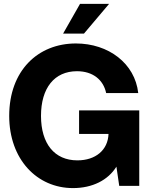

<svg xmlns="http://www.w3.org/2000/svg" viewBox="-20 -965 790 997"><path d="M358.9 11.7C460 11.7 541 -29.3 584.5 -99.6L599.1 0H703.1V-391.6H390.6V-269.5H543.5C540.5 -185.5 476.1 -132.3 381.8 -132.3C262.7 -132.3 192.9 -219.2 192.9 -363.3C192.9 -507.8 262.2 -595.2 379.9 -595.2C461.9 -595.2 516.6 -550.8 531.2 -481.9H697.8C680.7 -635.7 543.5 -739.3 374 -739.3C177.2 -739.3 27.8 -598.6 27.8 -363.3C27.8 -137.2 172.4 11.7 358.9 11.7ZM307.6 -790.5H416L546.4 -944.8H395.5Z"/></svg>

Font: Raveo Display
Style: Bold
Weight: 700
Designer: Jakub Foglar, Rasmus Andersson (Inter)
Foundry: Jakubfoglar.com
Version: Version 1.100;Glyphs 3.2.3 (3260)